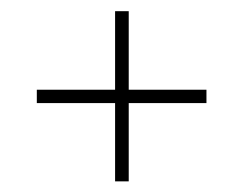

<svg xmlns="http://www.w3.org/2000/svg" viewBox="-20 -458 446 352"><path d="M191 -125.5V-269H47.5V-293.5H191V-437.5H216V-293.5H358.5V-269H216V-125.5Z"/></svg>

Font: Imbue 50pt SemiBold
Style: Regular
Weight: 600
Designer: Tyler Finck
Foundry: Etcetera Type Company
Version: Version 1.102; ttfautohint (v1.8.3)